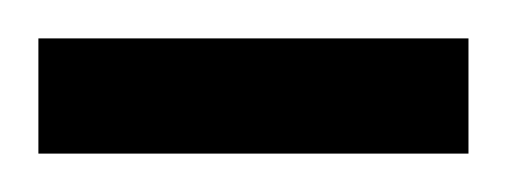

<svg xmlns="http://www.w3.org/2000/svg" viewBox="-20 -688 264 100"><path d="M0 -608V-668H224V-608Z"/></svg>

Font: Manuale Medium
Style: Regular
Weight: 500
Designer: Eduardo Tunni / Pablo Cosgaya
Foundry: Eduardo Tunni / Pablo Cosgaya
Version: Version 1.002